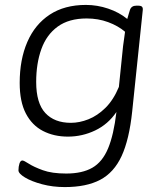

<svg xmlns="http://www.w3.org/2000/svg" viewBox="-20 -548 663 780"><path d="M243 212Q194 212 151 200.5Q108 189 81.5 173Q55 157 55 144Q55 129 59 116.5Q63 104 71 104Q77 104 97 117Q117 130 154 143.5Q191 157 249 157Q314 157 355 133.5Q396 110 419 55Q442 0 453 -93Q419 -43 366.5 -18Q314 7 256 7Q199 7 154.5 -16Q110 -39 85 -87Q60 -135 60 -211Q60 -306 91 -377.5Q122 -449 182 -488.5Q242 -528 329 -528Q375 -528 419.5 -513Q464 -498 497 -471Q500 -480 502.5 -490Q505 -500 508 -508Q514 -525 534 -525H540Q553 -525 557 -520.5Q561 -516 560 -507L517 -95Q505 19 474 86Q443 153 387 182.5Q331 212 243 212ZM268 -49Q303 -49 339.5 -63.5Q376 -78 408.5 -110Q441 -142 463 -195L480 -361Q482 -375 484 -389.5Q486 -404 488 -419Q460 -443 419.5 -458Q379 -473 332 -473Q260 -473 214.5 -440Q169 -407 148 -348.5Q127 -290 127 -215Q127 -129 164 -89Q201 -49 268 -49Z"/></svg>

Font: Asap Semi Expanded Semi Expanded Light
Style: Italic
Weight: 300
Width: 6
Italic angle: -6°
Designer: Pablo Cosgaya
Foundry: Omnibus-Type
Version: Version 3.001; ttfautohint (v1.8.4.7-5d5b)